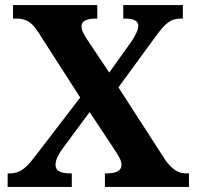

<svg xmlns="http://www.w3.org/2000/svg" viewBox="-20 -734 773 754"><path d="M10 0H262V-53H258C214 -53 198 -65 198 -87C198 -108 212 -131 224 -148L332 -294L424 -155C453 -112 457 -101 457 -86C457 -64 437 -53 397 -53H392V0H722V-53H709C684 -53 657 -66 629 -106L445 -391L590 -589C629 -643 650 -661 689 -661H698V-714H464V-661H468C499 -661 523 -656 523 -632C523 -614 508 -589 496 -571L409 -449L326 -573C309 -598 300 -616 300 -630C300 -646 311 -661 357 -661H362V-714H31V-661H44C87 -661 107 -643 130 -608L295 -351L120 -123C87 -80 64 -53 16 -53H10Z"/></svg>

Font: Noto Serif Lao
Style: Bold
Weight: 700
Designer: Monotype Design Team
Foundry: Monotype Imaging Inc.
Version: Version 2.003